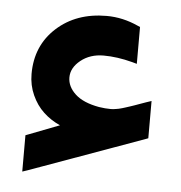

<svg xmlns="http://www.w3.org/2000/svg" viewBox="-39 -432 458 486"><g transform="rotate(5 190.0 -189.5)"><path d="M243.7 -160.6Q247.1 -160.6 250.2 -160.9Q253.4 -161.1 257.3 -161.9Q261.2 -162.6 264.2 -163.1Q267.1 -163.6 272.7 -165.3Q278.3 -167 281.5 -168Q284.7 -168.9 292 -171.4Q299.3 -173.8 303.5 -175.3Q307.6 -176.8 317.1 -180.2Q326.7 -183.6 332 -185.5L345.2 -189.9V-176.3V-102.1V-95.2L338.9 -92.8L47.9 12.2L34.7 16.6V2.9V-68.8V-75.7L41 -78.1L119.6 -108.4Q95.7 -119.1 77.4 -136.2Q59.1 -153.3 47.9 -178.2Q36.6 -203.1 36.6 -231.9Q36.6 -303.7 86.4 -349.1Q136.2 -394.5 213.4 -394.5Q254.4 -394.5 293.9 -376.5L299.8 -374V-367.7V-293V-280.3L287.6 -283.7Q249 -293.9 214.4 -293.9Q180.2 -293.9 156.5 -274.9Q132.8 -255.9 132.8 -231.4Q132.8 -208 153.1 -189.2Q173.3 -170.4 213.9 -163.1Q230 -160.6 243.7 -160.6Z"/></g></svg>

Font: Samim FD-WOL
Style: Medium-FD-WOL
Weight: 500
Foundry: DejaVu fonts team - Redesigned by Saber Rastikerdar
Version: Version 4.0.0